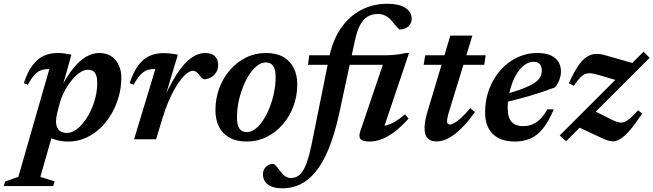

<svg xmlns="http://www.w3.org/2000/svg" viewBox="-104 -737 3458 1016"><path d="M201.5 -149.5Q196 -129.5 194.2 -116.2Q192.5 -103 192.5 -94Q192.5 -67 206.5 -50.2Q220.5 -33.5 251 -33.5Q272.5 -33.5 295 -48.2Q317.5 -63 338.2 -89.2Q359 -115.5 375.2 -149.2Q391.5 -183 401 -221.2Q410.5 -259.5 410.5 -298.5Q410.5 -333.5 399 -350.8Q387.5 -368 361 -368Q344 -368 325.8 -357.5Q307.5 -347 290 -328.8Q272.5 -310.5 256.8 -287Q241 -263.5 229.2 -237.8Q217.5 -212 211 -187ZM124 -46.5H179.5L109.5 199L185.5 223L177 247.5H-84.5L-76.5 223.5L-7 199L157 -371.5Q155.5 -371.5 154.2 -371.5Q153 -371.5 151.5 -371.5Q130 -371.5 112.5 -365Q95 -358.5 78.5 -340.8Q62 -323 43.5 -288.5L22 -297Q42.5 -358.5 69.5 -393.2Q96.5 -428 129 -442.2Q161.5 -456.5 199.5 -456.5Q220 -456.5 237 -454.2Q254 -452 274 -448L222 -263L217 -268.5Q250.5 -335 284.2 -376.2Q318 -417.5 352 -437Q386 -456.5 420 -456.5Q476.5 -456.5 507.2 -419.2Q538 -382 538 -325Q538 -274.5 524.2 -225.5Q510.5 -176.5 485.5 -133.8Q460.5 -91 425.8 -58.2Q391 -25.5 348.5 -6.8Q306 12 258 12Q211.5 12 174.8 -2.5Q138 -17 124 -46.5Z M718 -371.5Q716.5 -371.5 714.8 -371.5Q713 -371.5 711 -371.5Q690 -371.5 672.5 -365Q655 -358.5 638.5 -340.8Q622 -323 603 -288.5L582 -297Q602.5 -358.5 629.5 -393.2Q656.5 -428 689.5 -442Q722.5 -456 760.5 -456Q775 -456 787 -455Q799 -454 811 -452.2Q823 -450.5 837 -447.5L771.5 -228L771 -233Q809 -314.5 844.2 -363.5Q879.5 -412.5 913.8 -434.5Q948 -456.5 981.5 -456.5Q1016.5 -456.5 1033.5 -439Q1050.5 -421.5 1050.5 -393.5Q1050.5 -371.5 1039.8 -354.2Q1029 -337 1012 -327.2Q995 -317.5 976.5 -317.5Q971.5 -317.5 965.2 -323Q959 -328.5 951 -339.5Q942.5 -350.5 934.5 -356.5Q926.5 -362.5 917.5 -362.5Q904.5 -362.5 888.5 -351.2Q872.5 -340 855.2 -318.8Q838 -297.5 820.5 -266.8Q803 -236 786.5 -197.2Q770 -158.5 756 -112L722 0H605.5Z M1304 -456.5Q1357.5 -456.5 1394.2 -436Q1431 -415.5 1450 -378.2Q1469 -341 1469 -290.5Q1469 -229.5 1448.8 -175Q1428.5 -120.5 1392 -78.2Q1355.5 -36 1306.8 -12Q1258 12 1201 12Q1147.5 12 1110.5 -8.5Q1073.5 -29 1054.8 -66.2Q1036 -103.5 1036 -154Q1036 -215 1056.2 -269.8Q1076.5 -324.5 1112.8 -366.5Q1149 -408.5 1197.8 -432.5Q1246.5 -456.5 1304 -456.5ZM1202 -38Q1225.5 -38 1247.8 -55.2Q1270 -72.5 1289.2 -102.2Q1308.5 -132 1323.2 -169.5Q1338 -207 1346.2 -247.8Q1354.5 -288.5 1354.5 -328Q1354.5 -369.5 1341.8 -388Q1329 -406.5 1302.5 -406.5Q1279 -406.5 1256.8 -389.2Q1234.5 -372 1215.2 -342.5Q1196 -313 1181.2 -275.2Q1166.5 -237.5 1158.2 -196.8Q1150 -156 1150 -116.5Q1150 -75 1163 -56.5Q1176 -38 1202 -38Z M1525.5 -394 1532.5 -444.5H1934Q1964 -444.5 1992.5 -447.8Q2021 -451 2042.5 -456.5H2060.5L1919 -37L1893 -69Q1917 -67.5 1940.5 -73.8Q1964 -80 1988.5 -94.8Q2013 -109.5 2039 -132L2058 -109.5Q2018 -65 1982.2 -38.2Q1946.5 -11.5 1914.2 0.2Q1882 12 1851 12Q1815.5 12 1804 -1Q1792.5 -14 1803 -44L1926.5 -408L1965.5 -394ZM1690 -132Q1665.5 -22.5 1634.2 52.8Q1603 128 1565 173.5Q1527 219 1483.5 239.2Q1440 259.5 1392 259.5Q1338.5 259.5 1313 239Q1287.5 218.5 1287.5 185.5Q1287.5 161.5 1303.2 145.8Q1319 130 1344.5 130Q1352.5 135.5 1361.5 146.5Q1370.5 157.5 1383.5 174.5Q1396.5 191.5 1409.2 198.2Q1422 205 1435 205Q1452.5 205 1468 197.2Q1483.5 189.5 1496.8 170Q1510 150.5 1521.8 116.2Q1533.5 82 1544.5 29L1637.5 -432Q1656.5 -525 1700.5 -588.2Q1744.5 -651.5 1807.2 -684.2Q1870 -717 1944.5 -717Q1989.5 -717 2018 -706.5Q2046.5 -696 2060.5 -678.5Q2074.5 -661 2074.5 -638.5Q2074.5 -621.5 2066.5 -608.8Q2058.5 -596 2044 -588.5Q2029.5 -581 2009.5 -581Q2004.5 -585 1996.2 -593.8Q1988 -602.5 1972.5 -622Q1957.5 -642 1938 -652.5Q1918.5 -663 1896 -663Q1864.5 -663 1841.2 -649.2Q1818 -635.5 1801.8 -605Q1785.5 -574.5 1774.5 -524.5Z M2138 -394 2146 -444.5H2466L2458.5 -394ZM2277 -162Q2270.5 -142 2267.2 -129.2Q2264 -116.5 2262.8 -108.8Q2261.5 -101 2261.5 -95.5Q2261.5 -86 2265.5 -82Q2269.5 -78 2276.5 -78Q2286.5 -78 2302.2 -87.2Q2318 -96.5 2338.8 -115.8Q2359.5 -135 2384.5 -164.5L2409 -144Q2380 -102.5 2352.5 -73.2Q2325 -44 2299.5 -25Q2274 -6 2250.5 2.8Q2227 11.5 2205.5 11.5Q2177 11.5 2159.8 -4.5Q2142.5 -20.5 2142.5 -60.5Q2142.5 -77.5 2147.2 -102.8Q2152 -128 2162.5 -161L2279 -548.5H2395.5Z M2720.5 -410Q2696.5 -410 2675.5 -396Q2654.5 -382 2637.5 -357.5Q2620.5 -333 2608.2 -301.8Q2596 -270.5 2589.2 -235.8Q2582.5 -201 2582.5 -167Q2582.5 -113.5 2603.8 -91.5Q2625 -69.5 2663 -69.5Q2689 -69.5 2711 -77.8Q2733 -86 2753 -105.2Q2773 -124.5 2792.5 -158.5H2826.5Q2798.5 -92.5 2767.8 -55.2Q2737 -18 2700.8 -3Q2664.5 12 2619 12Q2569.5 12 2534.5 -6Q2499.5 -24 2481.2 -58.2Q2463 -92.5 2463 -141.5Q2463 -195.5 2477.2 -243.2Q2491.5 -291 2517.2 -330Q2543 -369 2577.5 -397.5Q2612 -426 2653 -441.2Q2694 -456.5 2738.5 -456.5Q2783.5 -456.5 2811.2 -443.5Q2839 -430.5 2851.8 -408.5Q2864.5 -386.5 2864.5 -359.5Q2864.5 -336.5 2855.5 -313.2Q2846.5 -290 2831.5 -274Q2800 -262 2766.2 -250.8Q2732.5 -239.5 2697.5 -229.2Q2662.5 -219 2627.2 -210Q2592 -201 2557.5 -193L2559.5 -235Q2611.5 -249.5 2647.5 -262.5Q2683.5 -275.5 2706.2 -287.5Q2729 -299.5 2741.2 -311.8Q2753.5 -324 2758.2 -337Q2763 -350 2763 -365.5Q2763 -379.5 2758.2 -389.2Q2753.5 -399 2744.2 -404.5Q2735 -410 2720.5 -410Z M2858 -20.5 3301.5 -463.5 3333.5 -431 2891.5 10.5ZM2932.5 -283 2906 -296Q2930.5 -350.5 2952.5 -384Q2974.5 -417.5 2996.8 -433.2Q3019 -449 3043.8 -451.2Q3068.5 -453.5 3097.5 -445L3267.5 -396.5L3183.5 -305L3068 -339Q3041.5 -347 3023.8 -349Q3006 -351 2992.2 -345.2Q2978.5 -339.5 2964.5 -324.5Q2950.5 -309.5 2932.5 -283ZM3090 -2 2944.5 -70 3031.5 -155 3130.5 -105Q3152 -94 3167.8 -90Q3183.5 -86 3198.2 -91Q3213 -96 3230.5 -111.2Q3248 -126.5 3273 -153.5L3294.5 -136Q3255.5 -78 3227 -45.5Q3198.5 -13 3176.2 -0.2Q3154 12.5 3133.5 10.5Q3113 8.5 3090 -2Z"/></svg>

Font: Newsreader 16pt 16pt SemiBold
Style: Italic
Weight: 600
Italic angle: -17°
Version: Version 1.003